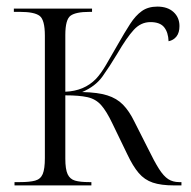

<svg xmlns="http://www.w3.org/2000/svg" viewBox="-20 -562 579 582"><path d="M24 0V-10H41Q70 -10 86.5 -14.5Q103 -19 109.5 -34.5Q116 -50 116 -83V-454Q116 -502 100 -514Q84 -526 41 -526H22V-536H259V-526H251Q210 -526 194 -514.5Q178 -503 178 -456V-284Q235 -286 271 -323Q286 -339 301.5 -365.5Q317 -392 337 -427Q358 -464 374.5 -489.5Q391 -515 410 -528.5Q429 -542 457 -542Q488 -542 506 -525.5Q524 -509 524 -483Q524 -463 515 -451.5Q506 -440 491 -437Q490 -464 477.5 -479.5Q465 -495 436 -495Q407 -495 385.5 -471.5Q364 -448 336 -400Q312 -360 290.5 -330Q269 -300 229 -283Q276 -282 305 -273Q334 -264 353 -244.5Q372 -225 387 -194L428 -113Q448 -72 462 -50Q476 -28 490 -19Q504 -10 523 -10H530V0H508Q468 0 443 -8.5Q418 -17 400.5 -37.5Q383 -58 366 -94L321 -187Q303 -225 286.5 -243.5Q270 -262 245 -267.5Q220 -273 178 -273V-81Q178 -49 185 -34Q192 -19 207.5 -14.5Q223 -10 250 -10H257V0Z"/></svg>

Font: Noto Serif Display SemiCondensed Light
Style: Regular
Weight: 300
Width: 4
Designer: Monotype Design Team
Foundry: Monotype Imaging Inc.
Version: Version 2.009